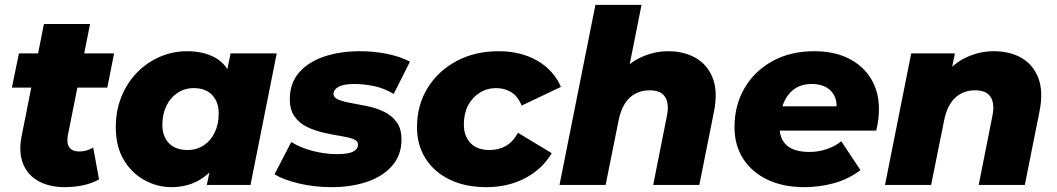

<svg xmlns="http://www.w3.org/2000/svg" viewBox="-20 -762 4355 791"><path d="M247 9Q184 9 139 -15.5Q94 -40 75 -87.5Q56 -135 69 -201L161 -663H351L259 -202Q254 -171 266 -154.5Q278 -138 307 -138Q322 -138 336 -142Q350 -146 364 -154L388 -23Q358 -6 321.5 1.5Q285 9 247 9ZM29 -401 58 -542H450L422 -401Z M686 9Q628 9 575 -20Q522 -49 489.5 -104Q457 -159 457 -238Q457 -306 480 -363Q503 -420 543.5 -462Q584 -504 637.5 -527.5Q691 -551 751 -551Q817 -551 864.5 -525.5Q912 -500 934 -443.5Q956 -387 944 -291Q935 -200 901 -132Q867 -64 813 -27.5Q759 9 686 9ZM752 -144Q790 -144 819 -163Q848 -182 864.5 -216Q881 -250 881 -295Q881 -342 854 -370.5Q827 -399 778 -399Q741 -399 711.5 -379.5Q682 -360 665.5 -326Q649 -292 649 -247Q649 -200 676 -172Q703 -144 752 -144ZM832 0 851 -91 887 -270 911 -449 930 -542H1120L1012 0Z M1346 9Q1274 9 1210 -6.5Q1146 -22 1111 -44L1180 -177Q1218 -153 1269 -140Q1320 -127 1368 -127Q1415 -127 1435 -137.5Q1455 -148 1455 -166Q1455 -182 1434.5 -189.5Q1414 -197 1382 -202Q1350 -207 1314.5 -215Q1279 -223 1247 -238Q1215 -253 1194.5 -280.5Q1174 -308 1174 -354Q1174 -419 1212 -463Q1250 -507 1315.5 -529Q1381 -551 1463 -551Q1521 -551 1575 -540Q1629 -529 1669 -508L1602 -375Q1562 -399 1520 -407.5Q1478 -416 1441 -416Q1394 -416 1374 -404Q1354 -392 1354 -375Q1354 -360 1374.5 -351.5Q1395 -343 1426.5 -337.5Q1458 -332 1494 -324.5Q1530 -317 1561.5 -302Q1593 -287 1613.5 -260Q1634 -233 1634 -187Q1634 -123 1595.5 -79Q1557 -35 1492 -13Q1427 9 1346 9Z M1984 9Q1897 9 1833 -22Q1769 -53 1733.5 -108.5Q1698 -164 1698 -238Q1698 -328 1741 -398.5Q1784 -469 1860 -510Q1936 -551 2034 -551Q2126 -551 2193.5 -512Q2261 -473 2291 -404L2129 -327Q2114 -365 2086.5 -382Q2059 -399 2024 -399Q1986 -399 1955.5 -379.5Q1925 -360 1908 -327Q1891 -294 1891 -249Q1891 -202 1918 -173Q1945 -144 1997 -144Q2034 -144 2063.5 -160.5Q2093 -177 2114 -215L2253 -131Q2214 -65 2143.5 -28Q2073 9 1984 9Z M2732 -551Q2799 -551 2847.5 -522.5Q2896 -494 2917 -438.5Q2938 -383 2921 -300L2861 0H2671L2727 -282Q2738 -334 2720.5 -362Q2703 -390 2656 -390Q2608 -390 2575 -360Q2542 -330 2529 -268L2475 0H2285L2433 -742H2623L2553 -391L2518 -434Q2557 -495 2614.5 -523Q2672 -551 2732 -551Z M3294 9Q3207 9 3142.5 -21.5Q3078 -52 3042 -107.5Q3006 -163 3006 -238Q3006 -328 3047 -398.5Q3088 -469 3162 -510Q3236 -551 3334 -551Q3417 -551 3476.5 -521Q3536 -491 3568.5 -437.5Q3601 -384 3601 -313Q3601 -289 3598 -267Q3595 -245 3590 -224H3155L3173 -324H3502L3423 -295Q3431 -334 3420.5 -360.5Q3410 -387 3385.5 -401.5Q3361 -416 3325 -416Q3279 -416 3249.5 -393Q3220 -370 3205.5 -330.5Q3191 -291 3191 -245Q3191 -189 3222 -162.5Q3253 -136 3315 -136Q3351 -136 3385.5 -147.5Q3420 -159 3446 -180L3525 -61Q3474 -23 3414.5 -7Q3355 9 3294 9Z M4073 -551Q4142 -551 4190 -522.5Q4238 -494 4258.5 -438.5Q4279 -383 4262 -300L4202 0H4012L4068 -282Q4079 -334 4061.5 -362Q4044 -390 3997 -390Q3949 -390 3916 -360Q3883 -330 3870 -268L3816 0H3626L3734 -542H3914L3883 -390L3859 -434Q3898 -495 3955.5 -523Q4013 -551 4073 -551Z"/></svg>

Font: Montserrat Thin ExtraBold
Style: Italic
Weight: 800
Italic angle: -11.3°
Version: Version 9.000